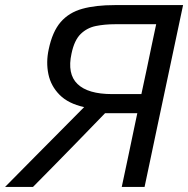

<svg xmlns="http://www.w3.org/2000/svg" viewBox="-43 -733 738 753"><path d="M-23 0Q4 -27.5 38.8 -62.5Q73.5 -97.5 110 -134.5Q146.5 -171.5 178.5 -203.5L287 -313Q225 -326.5 190.8 -361Q156.5 -395.5 146.8 -442.2Q137 -489 148 -539.5Q162.5 -609 195 -646.5Q227.5 -684 279.8 -698.5Q332 -713 406.5 -713H675Q662.5 -654.5 650.5 -597.5Q638.5 -540.5 624 -472.5L574 -237Q560 -169.5 548.2 -114.5Q536.5 -59.5 524 0H434.5Q447 -59 458.8 -114.2Q470.5 -169.5 484.5 -237L495.5 -289H369L254 -170.5Q213.5 -129 172.5 -87.2Q131.5 -45.5 86.5 0ZM396.5 -364H511.5L532.5 -462Q542.5 -510.5 551.5 -553.2Q560.5 -596 569.5 -638H408.5Q367.5 -638 333 -631Q298.5 -624 273.5 -599.8Q248.5 -575.5 237.5 -523Q220 -443 261 -403.5Q302 -364 396.5 -364Z"/></svg>

Font: Commissioner
Style: Italic
Weight: 400
Italic angle: -12°
Designer: Kostas Bartsokas
Foundry: Kostas Bartsokas
Version: Version 1.000; ttfautohint (v1.8.3)